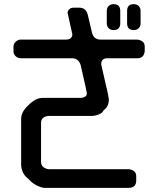

<svg xmlns="http://www.w3.org/2000/svg" viewBox="-20 -802 768 926"><path d="M625 -657Q640 -657 649 -666Q658 -675 658 -690V-749Q658 -764 649 -773Q640 -782 625 -782Q593 -782 593 -749V-690Q593 -657 625 -657ZM528 -657Q560 -657 560 -690V-749Q560 -782 528 -782Q513 -782 504 -773Q495 -764 495 -749V-690Q495 -675 504 -666Q513 -657 528 -657ZM190 104H600Q636 104 637 70V48Q637 18 600 14H214Q178 8 178 -22V-209Q178 -239 214 -243H423Q438 -243 456 -250Q474 -257 479 -269L489 -278Q505 -294 505 -323Q505 -327 500.5 -349.5Q496 -372 486 -413L468 -492Q468 -521 498 -521H643Q674 -521 678 -555V-577Q678 -606 643 -611H465Q433 -611 424 -643L403 -732Q394 -765 362 -765H337Q321 -765 313.5 -757Q306 -749 306 -740L329 -636Q329 -626 321.5 -618.5Q314 -611 298 -611H80Q66 -611 55.5 -600.5Q45 -590 45 -577V-555Q45 -541 55.5 -531Q66 -521 80 -521H328Q359 -521 369 -488Q399 -358 399 -352Q399 -341 390 -335.5Q381 -330 367 -330H188Q156 -330 128 -305L108 -286Q82 -258 82 -228V-7Q82 8 88.5 24.5Q95 41 107 52Q113 57 119 63Q125 69 130 74Q154 96 190 104Z"/></svg>

Font: WDXL Lubrifont TC
Style: Regular
Weight: 400
Designer: [WDXL Lubrifont] Copyright 2020-2022 (c) NightFurySL2001, Skr-ZERO; [ZCOOL QingKe HuangYou] Copyright 2018-2022 (c) The 
Version: Version 2.001;hotconv 1.1.1;makeotfexe 2.6.0